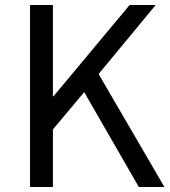

<svg xmlns="http://www.w3.org/2000/svg" viewBox="-20 -753 686 773"><path d="M101 0V-733H193V-365H195L502 -733H607L377 -455L642 0H539L319 -382L193 -232V0Z"/></svg>

Font: Noto Sans KR Thin
Style: Regular
Weight: 400
Version: Version 2.004-H2;hotconv 1.0.118;makeotfexe 2.5.65603